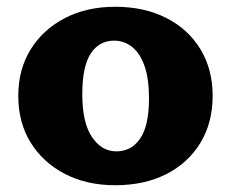

<svg xmlns="http://www.w3.org/2000/svg" viewBox="-20 -533 683 567"><path d="M320 14Q236 14 171.5 -19.5Q107 -53 70.5 -112Q34 -171 34 -250Q34 -328 70.5 -387Q107 -446 171.5 -479.5Q236 -513 320 -513Q406 -513 471 -480Q536 -447 572 -387.5Q608 -328 608 -250Q608 -171 572 -111.5Q536 -52 471.5 -19Q407 14 320 14ZM324 -86Q368 -86 394 -124Q420 -162 420 -242Q420 -300 407 -337.5Q394 -375 370.5 -394Q347 -413 317 -413Q273 -413 248 -375Q223 -337 223 -254Q223 -171 251.5 -128.5Q280 -86 324 -86Z"/></svg>

Font: Hahmlet ExtraBold
Style: Regular
Weight: 800
Designer: Minjoo Ham & Mark Frömberg
Foundry: hypertype
Version: Version 1.002